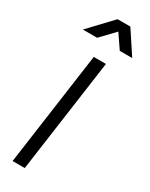

<svg xmlns="http://www.w3.org/2000/svg" viewBox="-254 -1046 856 1094"><g transform="rotate(30 174.0 -499.5)"><path d="M51 0 155 -745H235L131 0ZM23 -849 165 -999H249L348 -849H266L204 -940L117 -849Z"/></g></svg>

Font: Kosmopol Plus Jakarta Sans Italic It
Style: Regular
Weight: 400
Italic angle: -8.04999°
Designer: Gumpita Rahayu
Foundry: Tokotype
Version: Version 2.006